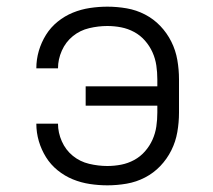

<svg xmlns="http://www.w3.org/2000/svg" viewBox="-20 -548 640 576"><path d="M302 8Q276 8 249.5 4Q223 0 198.5 -10Q174 -20 153 -37Q132 -54 118 -76.5Q104 -99 96.5 -124.5Q89 -150 89 -177Q89 -177 89 -177Q89 -177 89 -177H154Q154 -177 154 -177Q154 -177 154 -177Q154 -150 165.5 -124Q177 -98 198.5 -80.5Q220 -63 247.5 -56.5Q275 -50 302 -50Q323 -50 343.5 -54Q364 -58 382.5 -68Q401 -78 415 -94Q429 -110 437.5 -129Q446 -148 449 -168.5Q452 -189 452 -210V-231H237V-289H452V-310Q452 -331 449 -351.5Q446 -372 437.5 -391Q429 -410 415 -426Q401 -442 382.5 -452Q364 -462 343.5 -466Q323 -470 302 -470Q275 -470 247.5 -463.5Q220 -457 198.5 -439.5Q177 -422 165.5 -396Q154 -370 154 -343Q154 -343 154 -343Q154 -343 154 -343H89Q89 -343 89 -343Q89 -343 89 -343Q89 -370 96.5 -395.5Q104 -421 118 -443.5Q132 -466 153 -483Q174 -500 198.5 -510Q223 -520 249.5 -524Q276 -528 302 -528Q331 -528 360 -523Q389 -518 415 -504.5Q441 -491 461 -470Q481 -449 494 -423Q507 -397 512 -368Q517 -339 517 -310V-210Q517 -181 512 -152Q507 -123 494 -97Q481 -71 461 -50Q441 -29 415 -15.5Q389 -2 360 3Q331 8 302 8Z"/></svg>

Font: Iosevka Custom Light Extended
Style: Regular
Weight: 300
Width: 7
Monospace: yes
Designer: Belleve Invis
Foundry: Belleve Invis
Version: Version 11.2.4; ttfautohint (v1.8.4)